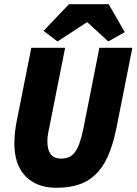

<svg xmlns="http://www.w3.org/2000/svg" viewBox="-20 -876 646 908"><path d="M247 12Q196 12 159 -3.5Q122 -19 97 -46.5Q72 -74 60 -112Q48 -150 48 -196Q48 -226 51 -252.5Q54 -279 60 -308L128 -650H288L216 -288Q212 -268 208 -248Q204 -228 204 -208Q204 -126 268 -126Q289 -126 305 -132.5Q321 -139 334 -156Q347 -173 357 -202Q367 -231 376 -276L450 -650H606L530 -268Q514 -189 489.5 -135.5Q465 -82 430 -49Q395 -16 349.5 -2Q304 12 247 12ZM252 -680 186 -730 306 -856H494L570 -724L492 -680L394 -770H390Z"/></svg>

Font: Source Code Pro Black
Style: Italic
Weight: 900
Italic angle: -11°
Monospace: yes
Designer: Paul D. Hunt, Teo Tuominen
Foundry: Adobe Systems Incorporated
Version: Version 1.050;PS 1.000;hotconv 16.6.51;makeotf.lib2.5.65220